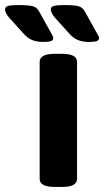

<svg xmlns="http://www.w3.org/2000/svg" viewBox="-98 -738 412 760"><path d="M72 -572Q50 -572 32 -578.5Q14 -585 -2 -602L-59 -665Q-78 -686 -78 -701Q-78 -711 -66 -714.5Q-54 -718 -25 -718Q6 -718 22 -715.5Q38 -713 46 -706Q54 -699 60 -687L100 -615Q106 -604 109.5 -598Q113 -592 113 -587Q113 -580 105.5 -576Q98 -572 72 -572ZM253 -572Q231 -572 213 -578.5Q195 -585 179 -602L122 -665Q103 -686 103 -701Q103 -711 115 -714.5Q127 -718 156 -718Q187 -718 203 -715.5Q219 -713 227 -706Q235 -699 241 -687L281 -615Q287 -604 290.5 -598Q294 -592 294 -587Q294 -580 286.5 -576Q279 -572 253 -572ZM119 2Q59 2 59 -30V-493Q59 -525 119 -525H147Q207 -525 207 -493V-30Q207 2 147 2Z"/></svg>

Font: Asap
Style: Bold
Weight: 700
Designer: Pablo Cosgaya
Foundry: Omnibus-Type
Version: Version 3.001; ttfautohint (v1.8.3)